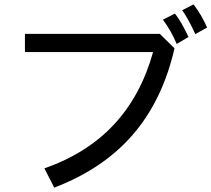

<svg xmlns="http://www.w3.org/2000/svg" viewBox="-20 -778 967 878"><path d="M873 -622Q841 -693 813 -731L865 -758Q903 -708 927 -652ZM788 -577Q763 -637 725 -688L780 -716Q809 -679 842 -609ZM778 -557Q724 -321 588.5 -163.5Q453 -6 228 80L183 -8Q379 -77 502 -209.5Q625 -342 680 -540H94V-623H711Z"/></svg>

Font: LINE Seed Sans KR Regular
Style: Regular
Weight: 400
Designer: LINE VX Design & Sandoll Inc & Dalton Maag Ltd
Foundry: Sandoll Inc.
Version: Version 1.000